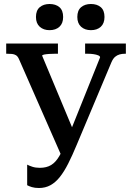

<svg xmlns="http://www.w3.org/2000/svg" viewBox="-20 -928 660 961"><path d="M364 -203Q342 -150 321.5 -109.5Q301 -69 279.5 -42Q258 -15 232.5 -1Q207 13 175 13Q154 13 139.5 8.5Q125 4 116 -1V-104Q125 -99 141.5 -93.5Q158 -88 179 -88Q213 -88 236 -102Q259 -116 277 -147Q295 -178 316 -230L481 -641Q481 -647 471.5 -651Q462 -655 448 -657Q434 -659 419 -659H406V-710H610V-659H605Q591 -659 578.5 -655.5Q566 -652 556 -643.5Q546 -635 538 -617ZM356 -254 292 -138 75 -632Q69 -646 60 -651.5Q51 -657 40 -658Q29 -659 15 -659H11V-710H270V-659H255Q240 -659 225.5 -658Q211 -657 201 -655Q191 -653 191 -649ZM296 -843Q296 -811 277.5 -794Q259 -777 228 -777Q198 -777 179 -794Q160 -811 160 -843Q160 -876 179 -892Q198 -908 228 -908Q259 -908 277.5 -892Q296 -876 296 -843ZM503 -843Q503 -811 484.5 -794Q466 -777 435 -777Q405 -777 386 -794Q367 -811 367 -843Q367 -876 386 -892Q405 -908 435 -908Q466 -908 484.5 -892Q503 -876 503 -843Z"/></svg>

Font: Roboto Serif 28pt Condensed Medium
Style: Regular
Weight: 500
Width: 3
Designer: Greg Gazdowicz
Foundry: Commercial Type
Version: Version 1.008